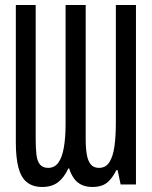

<svg xmlns="http://www.w3.org/2000/svg" viewBox="-20 -734 603 764"><path d="M148 10Q111 10 87.5 -8.5Q64 -27 53.5 -66.5Q43 -106 43 -167V-714H122V-180Q122 -144 125 -118.5Q128 -93 139 -79.5Q150 -66 172 -66Q197 -66 212 -86.5Q227 -107 234 -146.5Q241 -186 241 -241V-714H321V-180Q321 -144 325.5 -118.5Q330 -93 341.5 -79.5Q353 -66 374 -66Q401 -66 415.5 -89Q430 -112 435.5 -152.5Q441 -193 441 -245V-714H521V0H460L448 -57H443Q431 -33 417 -17.5Q403 -2 386 4Q369 10 348 10Q324 10 306 2Q288 -6 275.5 -22.5Q263 -39 255 -64H252Q235 -27 210.5 -8.5Q186 10 148 10Z"/></svg>

Font: Noto Sans Mono SemiCondensed
Style: Regular
Weight: 400
Width: 4
Designer: Monotype Design Team
Foundry: Monotype Imaging Inc.
Version: Version 2.010